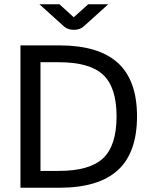

<svg xmlns="http://www.w3.org/2000/svg" viewBox="-20 -881 713 901"><path d="M327 -741Q296 -741 277 -760L165 -861H259L326 -800L394 -861H488L376 -760Q357 -741 327 -741ZM527 -335Q527 -471 464 -530Q401 -589 256 -589H170V-79H256Q401 -79 464 -138.5Q527 -198 527 -335ZM623 -335Q623 -165 533 -82.5Q443 0 258 0H76V-668H258Q443 -668 533 -586Q623 -504 623 -335Z"/></svg>

Font: Atkinson Hyperlegible Pro
Style: Regular
Weight: 400
Designer: Elliott Scott, Megan Eiswerth, Linus Boman, Theodore Petrosky, Jacob Perez
Foundry: Braille Institute
Version: Version 1.5.1